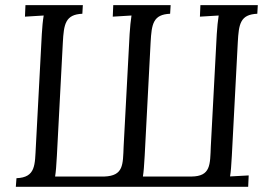

<svg xmlns="http://www.w3.org/2000/svg" viewBox="-20 -720 1046 740"><path d="M896.5 -557.1C900.4 -628.4 906.2 -664.1 971.7 -667L973.6 -700.2H752.4L750.5 -655.8L822.8 -660.2C819.8 -640.1 816.9 -615.2 815.4 -587.9L792.5 -155.8C789.6 -85 792.5 -40.5 717.8 -39.6H531.7L530.8 -40C533.7 -57.1 535.6 -83 537.6 -119.1L560.5 -557.1C564.5 -628.4 570.3 -664.1 635.7 -667L637.7 -700.2H416.5L414.6 -655.8L486.8 -660.2C483.9 -640.1 481 -615.2 479.5 -587.9L456.5 -155.8C453.6 -85 456.5 -42.5 381.8 -39.6H193.4L192.4 -40C195.3 -57.1 197.3 -83 199.2 -119.1L222.2 -556.2C226.1 -627.4 231.9 -664.1 297.4 -667L299.3 -700.2H78.1L76.2 -655.8L148.4 -660.2C145 -640.1 142.6 -615.2 141.1 -587.9L118.2 -155.8C114.3 -85 118.2 -36.1 43.5 -33.2L41 0H936.5L938.5 -43.9L866.7 -40C869.6 -57.1 871.6 -83 873.5 -119.1Z"/></svg>

Font: Lora Italic
Style: Regular
Weight: 400
Italic angle: -3°
Designer: Olga Karpushina, Alexei Vanyashin
Foundry: Cyreal
Version: Version 1.011;PS 001.011;hotconv 1.0.70;makeotf.lib2.5.58329